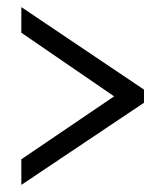

<svg xmlns="http://www.w3.org/2000/svg" viewBox="-20 -628 465 540"><path d="M40 -108V-180L301 -357L40 -536V-608L385 -376V-339Z"/></svg>

Font: Noto Serif Thai ExtraCondensed SemiBold
Style: Regular
Weight: 600
Width: 2
Designer: Monotype Design Team
Foundry: Monotype Imaging Inc.
Version: Version 2.001; ttfautohint (v1.8.4.7-5d5b)